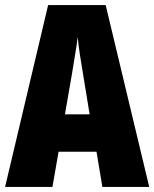

<svg xmlns="http://www.w3.org/2000/svg" viewBox="-20 -734 606 754"><path d="M235 -285 263 -446Q269 -486 275.5 -523Q282 -560 285 -589Q288 -558 293.5 -521Q299 -484 306 -444L332 -285ZM566 0 395 -714H169L0 0H186L210 -138H359L382 0Z"/></svg>

Font: Noto Sans Display Condensed Black
Style: Regular
Weight: 900
Width: 3
Designer: Monotype Design team
Foundry: Monotype Imaging Inc.
Version: 1.000